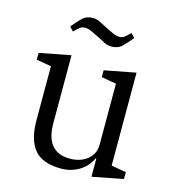

<svg xmlns="http://www.w3.org/2000/svg" viewBox="-110 -820 838 924"><g transform="rotate(15 309.5 -358.0)"><path d="M278 12Q185 12 144.5 -36.5Q104 -85 104 -183V-451L30 -464V-498L186 -528V-190Q186 -45 307 -45Q329 -45 350.5 -51Q372 -57 389.5 -70Q407 -83 417.5 -102Q428 -121 428 -147V-451L354 -464V-498L510 -528V-65L584 -52V-18L430 12V-78H426Q420 -63 407.5 -47Q395 -31 376.5 -18Q358 -5 333 3.5Q308 12 278 12ZM361 -618Q342 -618 324.5 -626.5Q307 -635 289 -645Q271 -654 251 -663.5Q231 -673 216 -673Q201 -673 191.5 -666Q182 -659 163 -640L144 -660Q169 -691 188.5 -709.5Q208 -728 239 -728Q258 -728 275.5 -719.5Q293 -711 311 -701Q329 -692 349 -682.5Q369 -673 384 -673Q399 -673 408.5 -680Q418 -687 437 -706L456 -686Q431 -655 411.5 -636.5Q392 -618 361 -618Z"/></g></svg>

Font: IBM Plex Serif
Style: Regular
Weight: 400
Designer: Mike Abbink, Paul van der Laan, Pieter van Rosmalen
Foundry: Bold Monday
Version: Version 2.6